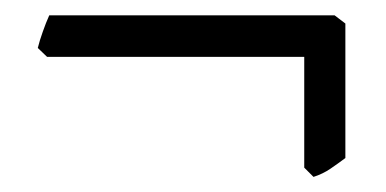

<svg xmlns="http://www.w3.org/2000/svg" viewBox="-20 -322 509 253"><path d="M435.1 -113.8Q425.3 -106.4 415.3 -99.6Q405.3 -92.8 393.1 -88.9L380.9 -101.1V-247.1H42L29.8 -258.8Q32.2 -268.6 36.4 -280.3Q40.5 -292 44.9 -301.8H420.9L435.1 -291Z"/></svg>

Font: Noto Serif Devanagari
Style: Regular
Weight: 400
Designer: Monotype Design Team
Foundry: Monotype Imaging Inc.
Version: Version 1.01